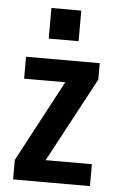

<svg xmlns="http://www.w3.org/2000/svg" viewBox="-52 -757 486 794"><g transform="rotate(5 190.5 -360.0)"><path d="M33 0V-81L223 -438L239 -419H42V-510H348V-442L150 -72L134 -91H352V0ZM129 -593V-720H253V-593Z"/></g></svg>

Font: Instrument Sans Condensed SemiBold
Style: Regular
Weight: 600
Width: 3
Designer: Rodrigo Fuenzalida
Foundry: fragTYPE
Version: Version 1.000;gftools[0.9.28]